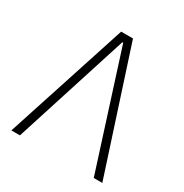

<svg xmlns="http://www.w3.org/2000/svg" viewBox="-161 -820 909 948"><g transform="rotate(30 293.0 -346.5)"><path d="M33.7 0 259.3 -693.4H326.7L552.2 0H503.4L295.4 -650.9H290.5L82.5 0Z"/></g></svg>

Font: Cascadia Code ExtraLight
Style: Regular
Weight: 200
Monospace: yes
Designer: Aaron Bell
Foundry: Saja Typeworks
Version: Version 2407.024; ttfautohint (v1.8.4)